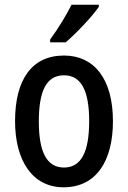

<svg xmlns="http://www.w3.org/2000/svg" viewBox="-20 -786 543 816"><path d="M400 -757V-766H284C262 -721 228 -666 193 -618V-606H259C303 -643 373 -717 400 -757ZM460 -271C460 -452 379 -550 252 -550C114 -550 44 -446 44 -271C44 -102 119 10 250 10C390 10 460 -103 460 -271ZM145 -270C145 -399 177 -466 252 -466C326 -466 359 -399 359 -271C359 -142 326 -74 252 -74C177 -74 145 -143 145 -270Z"/></svg>

Font: Noto Sans Arabic Cond Med
Style: Regular
Weight: 500
Width: 3
Designer: Monotype Design Team, Nadine Chahine, Nizar Qandah and Khaled Hosny
Foundry: Monotype Imaging Inc.
Version: Version 2.012